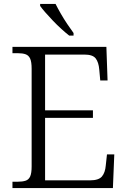

<svg xmlns="http://www.w3.org/2000/svg" viewBox="-20 -951 646 971"><path d="M43 0V-32H70Q93 -32 109 -37Q125 -42 132.5 -58.5Q140 -75 140 -109V-603Q140 -638 132.5 -654.5Q125 -671 109.5 -676.5Q94 -682 70 -682H43V-714H518L524 -544H487L482 -599Q479 -636 464 -655.5Q449 -675 407 -675H208V-393H450V-355H208V-39H436Q479 -39 495.5 -58.5Q512 -78 515 -115L521 -170H558L551 0ZM330 -771Q312 -785 290.5 -804.5Q269 -824 248 -846Q227 -868 209.5 -888Q192 -908 183 -921V-931H261Q272 -909 287.5 -882Q303 -855 320.5 -829Q338 -803 352 -784V-771Z"/></svg>

Font: Noto Serif Gujarati Light
Style: Regular
Weight: 300
Version: Version 2.102